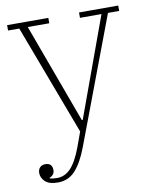

<svg xmlns="http://www.w3.org/2000/svg" viewBox="-82 -570 676 844"><g transform="rotate(-10 256.0 -148.0)"><path d="M109 212Q69 212 51.5 195Q34 178 34 157Q34 141 43 132Q52 123 67 123Q98 123 98 155Q98 166 91.5 174Q85 182 75 186V188Q82 190 90.5 191Q99 192 108 192Q143 192 169.5 164Q196 136 219 74L243 8L58 -484H8V-508H192V-484H96L259 -40H263L425 -484H329V-508H504V-484H454L242 79Q217 145 186 178.5Q155 212 109 212Z"/></g></svg>

Font: IBM Plex Serif ExtraLight
Style: Regular
Weight: 200
Designer: Mike Abbink, Paul van der Laan, Pieter van Rosmalen
Foundry: Bold Monday
Version: Version 2.5